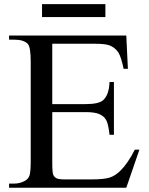

<svg xmlns="http://www.w3.org/2000/svg" viewBox="-20 -880 698 900"><path d="M225 -675V-392H381.5Q443 -392 463.5 -410.5Q491 -435 493.5 -495.5H514V-248H493.5Q487.5 -299.5 479 -314.5Q470 -333.5 448.2 -344Q426.5 -354.5 381.5 -354.5H225V-118.5Q225 -71 229.5 -60.8Q234 -50.5 244 -44.8Q254 -39 284.5 -39H405.5Q465.5 -39 492.8 -47.2Q520 -55.5 545.5 -81Q578.5 -113 612 -178.5H633.5L572 0H22.5V-19.5H47.5Q72 -19.5 94.5 -31Q112 -40 118 -56.5Q124 -73 124 -126V-589.5Q124 -657.5 111 -673.5Q92 -694 47.5 -694H22.5V-713.5H572L579.5 -557.5H559.5Q548 -613 534.8 -634Q521.5 -655 494.5 -667Q474.5 -675 421.5 -675ZM474 -800H177V-860.5H474Z"/></svg>

Font: MM Phetkon
Style: Regular
Weight: 400
Designer: Khon Soe Zaw Thu
Version: Version 1.00 July 15, 2016, initial release